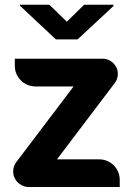

<svg xmlns="http://www.w3.org/2000/svg" viewBox="-20 -770 549 790"><path d="M254.9 -680.7 326.2 -750.5H446.8V-745.1L299.3 -607.9H210L62.5 -746.1V-750.5H183.1ZM388.2 -114.3Q405.8 -114.3 421.1 -107.7Q436.5 -101.1 448 -89.6Q459.5 -78.1 466.1 -62.7Q472.7 -47.4 472.7 -30.3V-0.5H98.6Q85.4 -0.5 73.7 -5.6Q62 -10.7 53.2 -19.3Q44.4 -27.8 39.3 -39.6Q34.2 -51.3 34.2 -64.5Q34.2 -75.2 37.6 -85.2Q41 -95.2 47.4 -103.5L282.7 -414.1H123L122.6 -414.6Q105.5 -415 90.8 -421.9Q76.2 -428.7 64.9 -440.2Q53.7 -451.7 47.4 -466.6Q41 -481.4 41 -498.5V-528.3H41.5H402.3Q415 -528.3 426.5 -523.4Q438 -518.6 446.5 -510Q455.1 -501.5 460 -490.2Q464.8 -479 464.8 -466.3Q464.8 -444.8 452.1 -428.2L214.4 -114.3H388.2Z"/></svg>

Font: Millunium
Style: Bold
Weight: 700
Designer: kolcsarzsolt
Foundry: Kolcsar Szilard Zsolt
Version: Version 2.000980; 2016